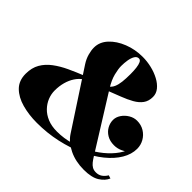

<svg xmlns="http://www.w3.org/2000/svg" viewBox="-173 -983 1216 1216"><g transform="rotate(45 434.5 -375.0)"><path d="M710 10Q636.5 10 578.5 -18Q520.5 -46 491 -91L243.5 -469.5Q225.5 -497.5 217 -527.2Q208.5 -557 208.5 -583Q208.5 -633 245.5 -673Q282.5 -713 342 -736.5Q401.5 -760 469 -760Q509 -760 549 -750.5Q589 -741 622 -723.2Q655 -705.5 674.8 -681Q694.5 -656.5 694.5 -626.5Q694.5 -588.5 675.8 -563Q657 -537.5 624.2 -519Q591.5 -500.5 548.8 -484.2Q506 -468 458.5 -449L448.5 -473.5Q466.5 -486.5 475.5 -507Q484.5 -527.5 488 -557.2Q491.5 -587 491.5 -628Q491.5 -659 488.5 -683.2Q485.5 -707.5 478.5 -721.8Q471.5 -736 459 -736Q442 -736 431.8 -718.8Q421.5 -701.5 417.2 -675.5Q413 -649.5 413 -623Q413 -596.5 422.8 -556.8Q432.5 -517 462 -469.5L696 -94.5Q707 -76.5 718.2 -62.5Q729.5 -48.5 743.2 -40.5Q757 -32.5 776.5 -32.5Q800 -32.5 817.2 -44.2Q834.5 -56 847.5 -77.5L869 -70.5Q855 -37.5 817.8 -13.8Q780.5 10 710 10ZM289.5 10Q218 10 156.5 -7Q95 -24 57.5 -61.2Q20 -98.5 20 -160Q20 -213.5 42.2 -252Q64.5 -290.5 103 -319.2Q141.5 -348 190.5 -370.8Q239.5 -393.5 293.5 -415L303 -393Q279.5 -377 261.8 -350.2Q244 -323.5 234.5 -289Q225 -254.5 225 -214.5Q225 -183 237.2 -152.2Q249.5 -121.5 273.8 -96.2Q298 -71 334.2 -56Q370.5 -41 419 -41Q480.5 -41 540 -58.2Q599.5 -75.5 651.8 -105Q704 -134.5 743.8 -171.5Q783.5 -208.5 806.2 -247.8Q829 -287 829 -323.5H855Q855 -301 837.8 -280.8Q820.5 -260.5 793.2 -247.8Q766 -235 736 -235Q698.5 -235 672 -251Q645.5 -267 631.8 -292Q618 -317 618 -344.5Q618 -370 634 -394Q650 -418 675.8 -433.5Q701.5 -449 730 -449Q766.5 -449 795 -431.5Q823.5 -414 839.8 -385.2Q856 -356.5 856 -323.5Q856 -274 827.2 -225.8Q798.5 -177.5 746 -135Q693.5 -92.5 622.8 -60Q552 -27.5 467.2 -8.8Q382.5 10 289.5 10Z"/></g></svg>

Font: Bodoni Moda 9pt Black
Style: Italic
Weight: 900
Italic angle: -13°
Designer: Owen Earl
Foundry: indestructible type
Version: Version 2.004